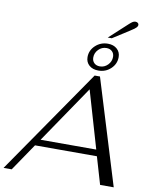

<svg xmlns="http://www.w3.org/2000/svg" viewBox="-150 -1194 1021 1277"><g transform="rotate(10 361.0 -555.0)"><path d="M562 -184H144L19 0H-36L454 -710H490L708 0H616ZM550 -227 437 -614 174 -227ZM619 -1087Q632 -1099 641 -1104.5Q650 -1110 659 -1110Q669 -1110 675.5 -1105Q682 -1100 682 -1092Q682 -1082 671.5 -1072Q661 -1062 631 -1043L523 -974H496ZM386 -823Q386 -869 421 -901.5Q456 -934 505 -934Q543 -934 566.5 -913Q590 -892 590 -858Q590 -812 555.5 -779.5Q521 -747 472 -747Q433 -747 409.5 -768Q386 -789 386 -823ZM553 -853Q553 -876 538.5 -890Q524 -904 500 -904Q469 -904 446.5 -881Q424 -858 424 -827Q424 -804 438.5 -790Q453 -776 477 -776Q508 -776 530.5 -799Q553 -822 553 -853Z"/></g></svg>

Font: Fahkwang Light
Style: Italic
Weight: 300
Italic angle: -10°
Version: Version 1.000; ttfautohint (v1.6)